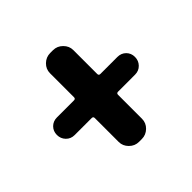

<svg xmlns="http://www.w3.org/2000/svg" viewBox="-132 -677 764 764"><g transform="rotate(-45 250.0 -295.0)"><path d="M419.9 -344.7Q441.4 -344.7 455.6 -330.6Q469.7 -316.4 469.7 -295.4Q469.7 -274.4 455.6 -259.8Q441.4 -245.1 419.9 -245.1H324.2Q315.4 -245.1 315.4 -236.3V-101.6Q315.4 -78.1 298.3 -61.5Q281.2 -44.9 257.8 -44.9H242.2Q218.8 -44.9 201.7 -62Q184.6 -79.1 184.6 -101.6V-236.3Q184.6 -245.1 175.8 -245.1H80.1Q58.6 -245.1 44.4 -259.8Q30.3 -274.4 30.3 -295.4Q30.3 -316.4 44.4 -330.6Q58.6 -344.7 80.1 -344.7H175.8Q184.6 -344.7 184.6 -353.5V-488.3Q184.6 -511.7 201.7 -528.3Q218.8 -544.9 242.2 -544.9H257.8Q281.2 -544.9 298.3 -527.8Q315.4 -510.7 315.4 -488.3V-353.5Q315.4 -344.7 324.2 -344.7Z"/></g></svg>

Font: Rounded Mgen+ 1mn bold
Style: Bold
Weight: 700
Designer: [Source Han Sans]
Ryoko NISHIZUKA  (kana & ideographs); Paul D. Hunt (Latin, Greek & Cyrillic); Wenlong ZHANG  (bopomofo
Version: Version 1.059.20150602